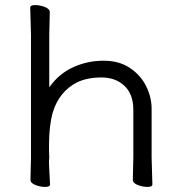

<svg xmlns="http://www.w3.org/2000/svg" viewBox="-20 -728 719 756"><path d="M176 -680 174 -591V-384Q212 -438 268.5 -463.5Q325 -489 387 -489Q449 -489 491.5 -460.5Q534 -432 555.5 -388.5Q577 -345 577 -300V-108L580 -2Q580 8 561 8Q542 8 522.5 0.5Q503 -7 503 -20L505 -108V-296Q505 -357 470 -390Q435 -423 379.5 -423Q324 -423 284 -404Q213 -368 188 -286Q173 -233 173 -158V-134Q173 -121 174 -108Q173 -101 173 -94V-81L177 -2Q177 8 158 8Q139 8 119.5 0.5Q100 -7 100 -20L102 -108V-591L99 -698Q99 -708 118 -708Q137 -708 156.5 -700.5Q176 -693 176 -680Z"/></svg>

Font: LXGW WenKai
Style: Regular
Weight: 400
Designer: LXGW / Fontworks Inc.
Foundry: LXGW / Fontworks Inc.
Version: Version 1.520; June 14, 2025